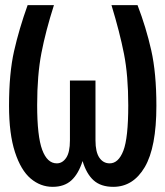

<svg xmlns="http://www.w3.org/2000/svg" viewBox="-20 -710 640 744"><path d="M586 -300Q586 -139 541 -62.5Q496 14 419 14Q371 14 343 -11Q315 -36 300 -86Q284 -36 256.5 -11Q229 14 184 14Q137 14 99 -18Q61 -50 38 -120.5Q15 -191 15 -300Q15 -426 34.5 -512Q54 -598 87 -690H189Q157 -590 140.5 -504.5Q124 -419 124 -303Q124 -182 143.5 -129.5Q163 -77 200 -77Q222 -77 236.5 -98.5Q251 -120 251 -166V-398H350V-166Q350 -121 365 -99Q380 -77 405 -77Q439 -77 458 -126Q477 -175 477 -302Q477 -417 460.5 -501Q444 -585 412 -690H513Q546 -604 566 -515.5Q586 -427 586 -300Z"/></svg>

Font: Fira Mono Medium
Style: Regular
Weight: 500
Designer: Carrois Corporate & Edenspiekermann AG
Foundry: Carrois Corporate GbR & Edenspiekermann AG
Version: Version 3.206